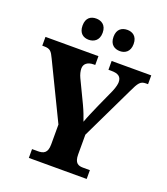

<svg xmlns="http://www.w3.org/2000/svg" viewBox="-163 -1034 1001 1148"><g transform="rotate(20 337.5 -460.5)"><path d="M449 -786C480 -786 512 -804 512 -854C512 -904 480 -921 449 -921C415 -921 384 -904 384 -854C384 -804 415 -786 449 -786ZM250 -786C282 -786 315 -804 315 -854C315 -904 282 -921 250 -921C217 -921 187 -904 187 -854C187 -804 217 -786 250 -786ZM156 0H524V-56H481C451 -56 426 -64 426 -121V-246L587 -581C616 -643 627 -658 662 -658H675V-714H423V-658H442C485 -658 506 -644 506 -609C506 -599 503 -579 490 -548L438 -433C419 -389 401 -349 389 -315C378 -346 369 -372 351 -410L282 -554C273 -573 268 -594 268 -610C268 -640 291 -658 330 -658H339V-714H2V-658H14C53 -658 62 -645 81 -605L254 -248V-122C254 -65 228 -56 191 -56H156Z"/></g></svg>

Font: Noto Serif Tamil SemiCondensed ExtraBold
Style: Italic
Weight: 800
Width: 4
Italic angle: -12°
Designer: Indian Type Foundry, Tom Grace, and the Monotype Design Team
Foundry: Monotype Imaging Inc.
Version: Version 2.003